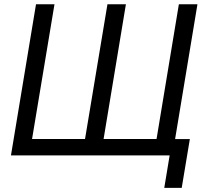

<svg xmlns="http://www.w3.org/2000/svg" viewBox="-20 -748 979 924"><path d="M153.3 -727.5H242.2L134.3 -79.1H389.2L497.1 -727.5H585.9L478.5 -79.1H733.4L840.8 -727.5H930.2L809.6 0H32.7ZM770.5 156.2 796.4 0H760.3L772.9 -78.6H893.6L854.5 156.2Z"/></svg>

Font: Inter 28pt
Style: Italic
Weight: 400
Italic angle: -9.3988°
Designer: Rasmus Andersson
Foundry: rsms
Version: Version 4.001;git-66647c0bb